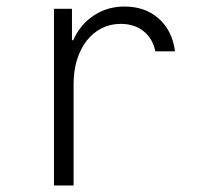

<svg xmlns="http://www.w3.org/2000/svg" viewBox="-20 -567 640 587"><path d="M205 0V-310Q205 -351 215.5 -384.5Q226 -418 245 -442.5Q264 -467 290.5 -480.5Q317 -494 349 -494Q391 -494 419 -471.5Q447 -449 455 -410H515Q507 -473 465.5 -510Q424 -547 361 -547Q321 -547 288 -531.5Q255 -516 231.5 -488.5Q208 -461 195 -422Q182 -383 182 -336L208 -444H200V-540H145V0Z"/></svg>

Font: CommitMonoV142 ExtLt
Style: Regular
Weight: 200
Monospace: yes
Designer: Eigil Nikolajsen
Foundry: Eigil Nikolajsen
Version: Version 1.142